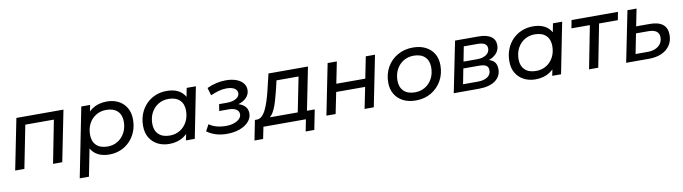

<svg xmlns="http://www.w3.org/2000/svg" viewBox="-34 -1158 7014 1972"><g transform="rotate(-10 3473.0 -171.5)"><path d="M40 0 146 -530H637L531 0H435L527 -470L545 -446H200L229 -470L136 0Z M1023 6Q955 6 906.5 -18.5Q858 -43 832 -89.5Q806 -136 806 -202Q806 -302 840 -376.5Q874 -451 937.5 -493Q1001 -535 1089 -535Q1157 -535 1209.5 -508Q1262 -481 1292.5 -429.5Q1323 -378 1323 -307Q1323 -239 1300.5 -182Q1278 -125 1237.5 -83Q1197 -41 1142 -17.5Q1087 6 1023 6ZM679 194 823 -530H915L887 -393L856 -270L842 -144L775 194ZM1019 -78Q1079 -78 1125.5 -107Q1172 -136 1199 -186.5Q1226 -237 1226 -302Q1226 -372 1185 -411.5Q1144 -451 1068 -451Q1009 -451 961.5 -422.5Q914 -394 887.5 -343.5Q861 -293 861 -227Q861 -158 902 -118Q943 -78 1019 -78Z M1647 6Q1580 6 1527 -21.5Q1474 -49 1443.5 -100Q1413 -151 1413 -223Q1413 -291 1435.5 -348Q1458 -405 1498.5 -447Q1539 -489 1594 -512Q1649 -535 1713 -535Q1782 -535 1830 -511Q1878 -487 1904 -440.5Q1930 -394 1930 -327Q1930 -229 1896 -153.5Q1862 -78 1798.5 -36Q1735 6 1647 6ZM1668 -78Q1728 -78 1775 -107Q1822 -136 1848.5 -186.5Q1875 -237 1875 -302Q1875 -372 1834 -411.5Q1793 -451 1717 -451Q1658 -451 1611 -422.5Q1564 -394 1537 -343.5Q1510 -293 1510 -227Q1510 -158 1551 -118Q1592 -78 1668 -78ZM1821 0 1849 -137 1881 -260 1894 -386 1922 -530H2018L1913 0Z M2248 7Q2127 7 2041 -56L2078 -124Q2109 -100 2154.5 -87.5Q2200 -75 2251 -75Q2300 -75 2336.5 -87.5Q2373 -100 2394 -121Q2415 -142 2415 -169Q2415 -202 2386.5 -220Q2358 -238 2306 -238H2210L2221 -308H2302Q2362 -308 2398.5 -329.5Q2435 -351 2435 -386Q2435 -417 2405.5 -435.5Q2376 -454 2322 -454Q2282 -454 2242.5 -443Q2203 -432 2156 -412L2133 -492Q2182 -515 2232 -526Q2282 -537 2330 -537Q2391 -537 2437 -520.5Q2483 -504 2508.5 -473.5Q2534 -443 2534 -402Q2534 -366 2513.5 -337Q2493 -308 2456.5 -289Q2420 -270 2370 -265L2368 -283Q2436 -275 2473.5 -244Q2511 -213 2511 -162Q2511 -114 2477 -75.5Q2443 -37 2383.5 -15Q2324 7 2248 7Z M2994 -45 3074 -446H2844L2819 -340Q2806 -291 2793 -244.5Q2780 -198 2763 -159.5Q2746 -121 2724 -96.5Q2702 -72 2671 -67L2572 -84Q2603 -83 2627 -105Q2651 -127 2670 -165.5Q2689 -204 2704.5 -253Q2720 -302 2733 -354L2775 -530H3187L3090 -45ZM2514 123 2555 -84H3179L3138 123H3048L3072 0H2629L2604 123Z M3286 0 3392 -530H3488L3443 -305H3745L3790 -530H3886L3780 0H3684L3729 -222H3427L3382 0Z M4219 6Q4143 6 4087.5 -22.5Q4032 -51 4001 -102.5Q3970 -154 3970 -223Q3970 -313 4010 -383.5Q4050 -454 4120.5 -494.5Q4191 -535 4281 -535Q4356 -535 4412 -507Q4468 -479 4498.5 -428Q4529 -377 4529 -307Q4529 -217 4489 -146.5Q4449 -76 4379.5 -35Q4310 6 4219 6ZM4225 -78Q4285 -78 4332 -107Q4379 -136 4405.5 -186.5Q4432 -237 4432 -302Q4432 -372 4391 -411.5Q4350 -451 4274 -451Q4215 -451 4168 -422.5Q4121 -394 4094 -343.5Q4067 -293 4067 -227Q4067 -158 4108 -118Q4149 -78 4225 -78Z M4614 0 4721 -530H4963Q5050 -530 5095 -499Q5140 -468 5140 -409Q5140 -342 5082.5 -300.5Q5025 -259 4932 -259L4945 -283Q5029 -283 5069 -254.5Q5109 -226 5109 -165Q5109 -88 5047 -44Q4985 0 4874 0ZM4724 -74H4877Q4942 -74 4979 -99Q5016 -124 5016 -169Q5016 -203 4993 -218Q4970 -233 4918 -233H4755ZM4769 -302H4913Q4970 -302 5006 -326.5Q5042 -351 5042 -392Q5042 -424 5017.5 -440Q4993 -456 4945 -456H4799Z M5467 6Q5400 6 5347 -21.5Q5294 -49 5263.5 -100Q5233 -151 5233 -223Q5233 -291 5255.5 -348Q5278 -405 5318.5 -447Q5359 -489 5414 -512Q5469 -535 5533 -535Q5602 -535 5650 -511Q5698 -487 5724 -440.5Q5750 -394 5750 -327Q5750 -229 5716 -153.5Q5682 -78 5618.5 -36Q5555 6 5467 6ZM5488 -78Q5548 -78 5595 -107Q5642 -136 5668.5 -186.5Q5695 -237 5695 -302Q5695 -372 5654 -411.5Q5613 -451 5537 -451Q5478 -451 5431 -422.5Q5384 -394 5357 -343.5Q5330 -293 5330 -227Q5330 -158 5371 -118Q5412 -78 5488 -78ZM5641 0 5669 -137 5701 -260 5714 -386 5742 -530H5838L5733 0Z M6025 0 6117 -471 6135 -446H5920L5936 -530H6420L6404 -446H6185L6213 -471L6121 0Z M6720 -351Q6810 -351 6855.5 -314.5Q6901 -278 6901 -205Q6901 -143 6870 -96.5Q6839 -50 6782.5 -25Q6726 0 6649 0H6412L6519 -530H6614L6578 -351ZM6649 -72Q6696 -72 6731 -87.5Q6766 -103 6785.5 -131Q6805 -159 6805 -197Q6805 -280 6691 -280H6564L6523 -72Z"/></g></svg>

Font: MOST Montserrat Medium
Style: Italic
Weight: 500
Italic angle: -11.3°
Designer: Julieta Ulanovsky
Foundry: Julieta Ulanovsky
Version: Version 8.000;March 11, 2024;FontCreator 15.0.0.2926 64-bit